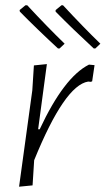

<svg xmlns="http://www.w3.org/2000/svg" viewBox="-20 -701 399 725"><path d="M340 -518H334Q256 -590 190 -657V-663L212 -681H218Q298 -595 359 -536ZM205 -518H199Q121 -590 55 -657L54 -663L76 -681H83Q158 -600 224 -536ZM157 -459 124 -213H130Q222 -410 316 -457L337 -455L328 -394L323 -392L313 -393Q224 -379 109 -96L103 -1L52 4L102 -360L108 -454Z"/></svg>

Font: Alegreya Sans Light
Style: Italic
Weight: 300
Italic angle: -7°
Designer: Juan Pablo del Peral
Foundry: Huerta Tipografica
Version: Version 2.007